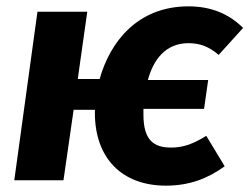

<svg xmlns="http://www.w3.org/2000/svg" viewBox="-20 -568 786 605"><path d="M519 -103C465 -103 432 -126 432 -206V-225H623L636 -316H446C463 -379 501 -432 574 -432C611 -432 640 -420 669 -395L746 -480C701 -525 644 -548 574 -548C412 -548 326 -434 294 -319H225L255 -531H98L25 0H180L212 -222H279V-212C279 -72 362 17 503 17C576 17 634 -5 688 -44L630 -140C591 -116 560 -103 519 -103Z"/></svg>

Font: Fira Sans
Style: Bold Italic
Weight: 700
Italic angle: -8°
Designer: bBox Type GmbH & Carrois Corporate GbR & Edenspiekermann AG
Foundry: bBox Type GmbH & Carrois Corporate GbR & Edenspiekermann AG
Version: Version 4.301;PS 004.301;hotconv 1.0.88;makeotf.lib2.5.64775